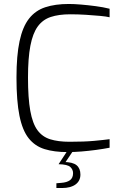

<svg xmlns="http://www.w3.org/2000/svg" viewBox="-20 -760 619 967"><path d="M320 6Q253 6 204.5 -9Q156 -24 124.5 -63.5Q93 -103 78 -177Q63 -251 63 -369Q63 -480 78.5 -552.5Q94 -625 126 -666Q158 -707 208 -723.5Q258 -740 327 -740Q353 -740 388.5 -737Q424 -734 462 -729Q500 -724 532 -716V-673Q516 -677 484 -680Q452 -683 412.5 -685.5Q373 -688 334 -688Q276 -688 235.5 -674.5Q195 -661 170 -626.5Q145 -592 133 -529.5Q121 -467 121 -369Q121 -266 132.5 -202Q144 -138 168.5 -104.5Q193 -71 233 -58.5Q273 -46 330 -46Q405 -46 453.5 -50.5Q502 -55 532 -59V-16Q501 -10 464 -5Q427 0 390 3Q353 6 320 6ZM264 187V163L288 161Q317 159 332.5 147.5Q348 136 348 112Q348 94 334 81Q320 68 275 67L301 56Q346 56 365.5 72Q385 88 385 119Q385 151 360.5 169Q336 187 292 187ZM275 67 327 -12H356L303 67Z"/></svg>

Font: Exo Thin Light
Style: Regular
Weight: 300
Version: Version 2.000